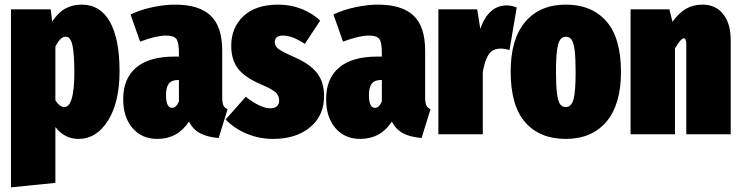

<svg xmlns="http://www.w3.org/2000/svg" viewBox="-20 -574 3168 821"><path d="M329.1 -554.2Q408.7 -554.2 450 -480.7Q491.2 -407.2 491.2 -269Q491.2 -137.7 442.1 -58.8Q393.1 20 314.9 20Q256.3 20 216.8 -30.8V208L26.9 227.1V-534.2H196.8L203.1 -481.9Q229.5 -521.5 260.3 -537.8Q291 -554.2 329.1 -554.2ZM254.9 -116.2Q297.9 -116.2 297.9 -266.1Q297.9 -305.7 295.7 -334Q293.5 -362.3 290.3 -378.2Q287.1 -394 281.7 -403.1Q276.4 -412.1 271.5 -414.6Q266.6 -417 259.8 -417Q238.3 -417 216.8 -375V-145Q235.4 -116.2 254.9 -116.2Z M930.2 -159.2Q930.2 -135.3 934.8 -124.3Q939.5 -113.3 953.1 -106.9L915 16.1Q867.2 12.2 836.2 -3.9Q805.2 -20 788.1 -54.2Q739.3 20 652.8 20Q586.4 20 546.6 -26.4Q506.8 -72.8 506.8 -149.9Q506.8 -238.3 562.5 -285.2Q618.2 -332 725.1 -332H745.1V-347.2Q745.1 -392.6 734.4 -407.2Q723.6 -421.9 689.9 -421.9Q647.9 -421.9 579.1 -396L538.1 -512.2Q579.1 -531.7 631.1 -543Q683.1 -554.2 729 -554.2Q831.1 -554.2 880.6 -507.3Q930.2 -460.4 930.2 -357.9ZM715.8 -112.8Q733.4 -112.8 745.1 -140.1V-231.9H741.2Q714.4 -231.9 702.1 -216.6Q689.9 -201.2 689.9 -168Q689.9 -112.8 715.8 -112.8Z M1169.9 -554.2Q1222.7 -554.2 1269.3 -535.9Q1315.9 -517.6 1349.1 -485.8L1283.2 -386.2Q1231 -421.9 1189.9 -421.9Q1154.8 -421.9 1154.8 -393.1Q1154.8 -377 1170.4 -365Q1186 -353 1242.2 -328.1Q1305.2 -300.3 1335.4 -262.2Q1365.7 -224.1 1365.7 -162.1Q1365.7 -79.6 1305.9 -29.8Q1246.1 20 1147 20Q1088.9 20 1035.6 -2Q982.4 -23.9 944.8 -63L1030.8 -160.2Q1094.2 -110.8 1135.7 -110.8Q1154.3 -110.8 1164.1 -119.9Q1173.8 -128.9 1173.8 -144Q1173.8 -165 1158.7 -179Q1143.6 -192.9 1094.7 -213.9Q1027.3 -242.7 998 -280.3Q968.8 -317.9 968.8 -377.9Q968.8 -456.1 1021.2 -505.1Q1073.7 -554.2 1169.9 -554.2Z M1797.9 -159.2Q1797.9 -135.3 1802.5 -124.3Q1807.1 -113.3 1820.8 -106.9L1782.7 16.1Q1734.9 12.2 1703.9 -3.9Q1672.9 -20 1655.8 -54.2Q1606.9 20 1520.5 20Q1454.1 20 1414.3 -26.4Q1374.5 -72.8 1374.5 -149.9Q1374.5 -238.3 1430.2 -285.2Q1485.8 -332 1592.8 -332H1612.8V-347.2Q1612.8 -392.6 1602.1 -407.2Q1591.3 -421.9 1557.6 -421.9Q1515.6 -421.9 1446.8 -396L1405.8 -512.2Q1446.8 -531.7 1498.8 -543Q1550.8 -554.2 1596.7 -554.2Q1698.7 -554.2 1748.3 -507.3Q1797.9 -460.4 1797.9 -357.9ZM1583.5 -112.8Q1601.1 -112.8 1612.8 -140.1V-231.9H1608.9Q1582 -231.9 1569.8 -216.6Q1557.6 -201.2 1557.6 -168Q1557.6 -112.8 1583.5 -112.8Z M2146.5 -550.8Q2168 -550.8 2189.5 -542L2158.7 -359.9Q2138.7 -366.2 2120.6 -366.2Q2101.6 -366.2 2087.9 -358.4Q2074.2 -350.6 2065.9 -335Q2057.6 -319.3 2053.2 -304.2Q2048.8 -289.1 2044.4 -266.1V0H1854.5V-534.2H2020.5L2033.7 -451.2Q2069.3 -550.8 2146.5 -550.8Z M2635.3 -266.1Q2635.3 -127 2572.8 -53.5Q2510.3 20 2399.4 20Q2288.1 20 2225.8 -51Q2163.6 -122.1 2163.6 -268.1Q2163.6 -407.2 2226.1 -480.7Q2288.6 -554.2 2399.4 -554.2Q2510.3 -554.2 2572.8 -482.9Q2635.3 -411.6 2635.3 -266.1ZM2399.4 -417Q2376 -417 2366.7 -384.8Q2357.4 -352.5 2357.4 -268.1Q2357.4 -208 2361.6 -175Q2365.7 -142.1 2374.5 -129.2Q2383.3 -116.2 2399.4 -116.2Q2422.9 -116.2 2432.1 -148.4Q2441.4 -180.7 2441.4 -266.1Q2441.4 -325.7 2437.3 -358.4Q2433.1 -391.1 2424.3 -404.1Q2415.5 -417 2399.4 -417Z M2984.4 -554.2Q3040.5 -554.2 3072.5 -513.4Q3104.5 -472.7 3104.5 -402.8V0H2914.6V-384.8Q2914.6 -410.2 2903.3 -410.2Q2892.1 -410.2 2866.2 -367.2V0H2676.3V-534.2H2842.3L2855.5 -481Q2883.3 -519 2913.6 -536.6Q2943.8 -554.2 2984.4 -554.2Z"/></svg>

Font: Fira Sans Compressed Heavy
Style: Regular
Weight: 900
Width: 1
Designer: Carrois Corporate & Edenspiekermann AG
Foundry: Carrois Corporate GbR & Edenspiekermann AG
Version: Version 4.203;PS 004.203;hotconv 1.0.88;makeotf.lib2.5.64775